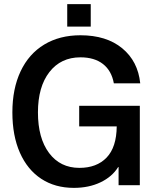

<svg xmlns="http://www.w3.org/2000/svg" viewBox="-20 -898 777 931"><path d="M660 -494H532Q521 -555 479.5 -587.5Q438 -620 370 -620Q275 -620 219.5 -548.5Q164 -477 164 -353Q164 -228 218 -156Q272 -84 365 -84Q449 -84 497 -134Q545 -184 546 -285H364V-385H658V0H555V-88H553Q524 -41 467.5 -14Q411 13 338 13Q247 13 180 -31Q113 -75 76.5 -157.5Q40 -240 40 -353Q40 -468 80 -552.5Q120 -637 194.5 -682Q269 -727 370 -727Q496 -727 572.5 -664Q649 -601 660 -494ZM306 -769V-878H420V-769Z"/></svg>

Font: CST
Style: Medium
Weight: 500
Version: Version 1.00